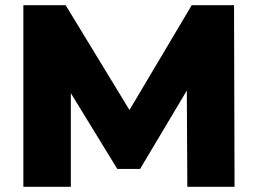

<svg xmlns="http://www.w3.org/2000/svg" viewBox="-20 -720 994 740"><path d="M702 0 700 -371 520 -69H432L253 -361V0H70V-700H233L479 -296L719 -700H882L884 0Z"/></svg>

Font: Idrija
Style: Regular
Weight: 800
Designer: Julieta Ulanovsky
Foundry: Julieta Ulanovsky
Version: Version 7.200